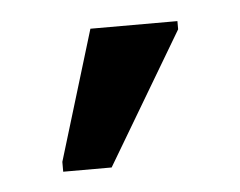

<svg xmlns="http://www.w3.org/2000/svg" viewBox="-29 -808 291 233"><g transform="rotate(-5 117.0 -691.0)"><path d="M40 -606V-618L88 -776H194V-766L99 -606Z"/></g></svg>

Font: Go Noto Kurrent-Regular
Style: Regular
Weight: 400
Designer: Monotype Design Team
Foundry: Monotype Imaging Inc.
Version: Version 2.012; ttfautohint (v1.8.4.7-5d5b)